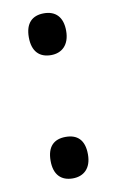

<svg xmlns="http://www.w3.org/2000/svg" viewBox="-70 -586 387 638"><g transform="rotate(-10 124.0 -267.5)"><path d="M61 -476C61 -428 85 -405 124 -405C160 -405 187 -428 187 -476C187 -523 163 -546 124 -546C84 -546 61 -523 61 -476ZM61 -59C61 -12 85 11 124 11C160 11 187 -11 187 -59C187 -109 162 -129 124 -129C84 -129 61 -107 61 -59Z"/></g></svg>

Font: Noto Sans Thai Cond Med
Style: Regular
Weight: 500
Width: 3
Designer: Monotype Design Team
Foundry: Monotype Imaging Inc.
Version: Version 2.002